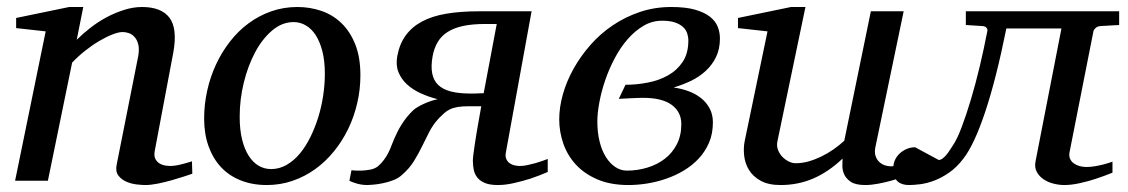

<svg xmlns="http://www.w3.org/2000/svg" viewBox="-20 -514 3207 546"><path d="M526.9 -20Q520.5 -17.6 504.6 -12.5Q488.8 -7.3 469.2 -1.7Q449.7 3.9 429.2 8.1Q408.7 12.2 393.1 12.2Q384.3 12.2 368.9 10.5Q353.5 8.8 339.4 2.7Q325.2 -3.4 316.4 -15.1Q307.6 -26.9 312 -46.9L373 -354Q376.5 -374 373.3 -387.2Q370.1 -400.4 363 -408.4Q356 -416.5 346.7 -419.7Q337.4 -422.9 329.1 -422.9Q316.9 -422.9 299.1 -415.8Q281.2 -408.7 261.5 -397Q241.7 -385.3 221.7 -369.4Q201.7 -353.5 185.1 -335.9L116.2 0H22.9L109.9 -424.8L25.9 -434.1V-462.9L176.8 -494.1H216.8L198.2 -400.9Q214.8 -417.5 236.3 -434.3Q257.8 -451.2 282.2 -464.4Q306.6 -477.5 332.8 -485.8Q358.9 -494.1 383.8 -494.1Q438.5 -494.1 461.7 -463.9Q484.9 -433.6 473.1 -366.2L419.9 -84Q417.5 -69.8 422.1 -61.5Q426.8 -53.2 434.3 -48.8Q441.9 -44.4 450.2 -43.2Q458.5 -42 462.9 -42Q476.6 -42 492.7 -45.9Q508.8 -49.8 525.9 -55.2Z M903.8 -304.2Q903.8 -339.8 897 -367.2Q890.1 -394.5 878.4 -413.1Q866.7 -431.6 850.3 -441.4Q834 -451.2 814.9 -451.2Q782.2 -451.2 754.2 -427.5Q726.1 -403.8 705.6 -365.5Q685.1 -327.1 673.3 -279.1Q661.6 -231 661.6 -182.1Q661.6 -145 668.5 -117.2Q675.3 -89.4 687.5 -70.6Q699.7 -51.8 715.8 -42.5Q731.9 -33.2 751 -33.2Q774.4 -33.2 795.2 -45.2Q815.9 -57.1 832.8 -77.4Q849.6 -97.7 862.8 -124.5Q876 -151.4 885.3 -181.4Q894.5 -211.4 899.2 -243.2Q903.8 -274.9 903.8 -304.2ZM1004.9 -299.8Q1004.9 -259.3 995.8 -220.5Q986.8 -181.6 970 -147Q953.1 -112.3 929.4 -83.3Q905.8 -54.2 876.2 -33Q846.7 -11.7 812 0.2Q777.3 12.2 738.8 12.2Q697.8 12.2 664.6 -1Q631.3 -14.2 608.4 -38.8Q585.4 -63.5 573 -98.4Q560.5 -133.3 560.5 -176.8Q560.5 -217.3 569.3 -256.6Q578.1 -295.9 594.5 -331.1Q610.8 -366.2 634.3 -396.2Q657.7 -426.3 687.3 -448Q716.8 -469.7 751.7 -481.9Q786.6 -494.1 825.7 -494.1Q861.8 -494.1 894.3 -482.9Q926.8 -471.7 951.4 -447.8Q976.1 -423.8 990.5 -387.2Q1004.9 -350.6 1004.9 -299.8Z M1537.6 -24.9Q1513.7 -14.6 1489.3 -6.3Q1468.3 0.5 1443.1 6.3Q1418 12.2 1395.5 12.2Q1373.5 12.2 1359.6 6.6Q1345.7 1 1337.9 -8.5Q1330.1 -18.1 1327.4 -30.5Q1324.7 -43 1324.7 -57.1Q1324.7 -62.5 1326.2 -75Q1327.6 -87.4 1330.1 -103.3Q1332.5 -119.1 1335.4 -136.7Q1338.4 -154.3 1341.1 -169.7Q1343.8 -185.1 1345.9 -196.5Q1348.1 -208 1348.6 -211.9H1314.5Q1294.4 -211.9 1281.5 -209.7Q1268.6 -207.5 1259.5 -203.1Q1250.5 -198.7 1243.4 -192.4Q1236.3 -186 1228.5 -178.2Q1211.4 -159.7 1200.9 -139.2Q1190.4 -118.7 1180.2 -97.7Q1169.9 -76.7 1157.2 -55.9Q1144.5 -35.2 1122.6 -16.1Q1112.3 -6.8 1097.4 -1.2Q1082.5 4.4 1067.6 7.3Q1052.7 10.3 1040.8 11.2Q1028.8 12.2 1024.4 12.2Q1014.6 12.2 1005.4 10.5Q996.1 8.8 989.3 6.3Q981 3.9 973.6 0L979.5 -29.8Q994.1 -28.3 1008.3 -28.8Q1020.5 -29.3 1033.2 -31.7Q1045.9 -34.2 1054.7 -41Q1064.9 -49.8 1072 -59.6Q1079.1 -69.3 1084.2 -79.3Q1089.4 -89.4 1093 -99.4Q1096.7 -109.4 1100.6 -118.2Q1105 -128.4 1110.1 -138.7Q1115.2 -148.9 1121.6 -159.2Q1127.9 -169.4 1136.2 -179.9Q1144.5 -190.4 1155.8 -201.2Q1165.5 -209.5 1184.8 -218.5Q1204.1 -227.5 1224.6 -231.9Q1199.2 -238.3 1176.3 -248.8Q1153.3 -259.3 1137 -274.4Q1120.6 -289.6 1112.8 -309.6Q1105 -329.6 1109.9 -355Q1116.2 -389.2 1133.8 -413.3Q1151.4 -437.5 1180.2 -452.9Q1209 -468.3 1249.5 -475.1Q1290 -481.9 1342.8 -481.9H1491.7L1418.5 -80.1Q1416.5 -68.8 1419.9 -61.5Q1423.3 -54.2 1429.4 -49.8Q1435.5 -45.4 1443.4 -43.7Q1451.2 -42 1458.5 -42Q1467.8 -42 1479.5 -44.4Q1491.2 -46.9 1502.4 -50Q1513.7 -53.2 1523.2 -56.6Q1532.7 -60.1 1537.6 -62ZM1359.9 -445.8Q1323.2 -445.8 1297.1 -440.2Q1271 -434.6 1253.2 -423.3Q1235.4 -412.1 1225.1 -395Q1214.8 -377.9 1210.4 -355Q1205.1 -326.2 1209 -305.7Q1212.9 -285.2 1226.1 -272.5Q1239.3 -259.8 1262 -253.9Q1284.7 -248 1317.9 -248H1328.6Q1335 -248 1340.8 -248.5Q1347.7 -248.5 1355.5 -249L1392.6 -445.8Z M1937.5 -398.9Q1937.5 -409.2 1934.1 -419.4Q1930.7 -429.7 1922.1 -437.5Q1913.6 -445.3 1899.2 -450.2Q1884.8 -455.1 1862.8 -455.1Q1834.5 -455.1 1810.1 -440.7Q1785.6 -426.3 1765.1 -402.8Q1744.6 -379.4 1728.5 -349.1Q1712.4 -318.8 1701.4 -286.9Q1690.4 -254.9 1684.6 -223.9Q1678.7 -192.9 1678.7 -168Q1678.7 -137.2 1685.1 -111.6Q1691.4 -85.9 1702.9 -67.6Q1714.4 -49.3 1729.7 -39.1Q1745.1 -28.8 1762.7 -28.8Q1793 -28.8 1821 -37.4Q1849.1 -45.9 1870.6 -62.5Q1892.1 -79.1 1904.8 -103.8Q1917.5 -128.4 1917.5 -161.1Q1917.5 -195.8 1890.1 -215.8Q1862.8 -235.8 1808.6 -235.8Q1803.2 -235.8 1792 -235.4Q1780.8 -234.9 1769 -234.4Q1755.4 -233.4 1739.7 -232.9L1758.8 -272.9Q1790 -272.9 1822 -279.1Q1854 -285.2 1879.6 -299.6Q1905.3 -314 1921.4 -338.1Q1937.5 -362.3 1937.5 -398.9ZM2027.3 -404.8Q2027.3 -374.5 2016.1 -351.6Q2004.9 -328.6 1986.3 -311.8Q1967.8 -294.9 1944.1 -283.7Q1920.4 -272.5 1895.5 -265.1Q1917.5 -262.2 1937.5 -254.9Q1957.5 -247.6 1973.1 -235.4Q1988.8 -223.1 1998 -205.8Q2007.3 -188.5 2007.3 -166Q2007.3 -134.3 1996.6 -108.9Q1985.8 -83.5 1967.5 -63.7Q1949.2 -43.9 1925.3 -29.5Q1901.4 -15.1 1874.8 -5.9Q1848.1 3.4 1820.6 7.8Q1793 12.2 1767.6 12.2Q1716.3 12.2 1679.2 -3.7Q1642.1 -19.5 1617.9 -45.7Q1593.8 -71.8 1582 -105.5Q1570.3 -139.2 1570.3 -174.8Q1570.3 -209 1580.8 -246.1Q1591.3 -283.2 1611.1 -318.6Q1630.9 -354 1658.9 -386Q1687 -418 1722.4 -441.9Q1757.8 -465.8 1799.8 -480Q1841.8 -494.1 1888.7 -494.1Q1929.7 -494.1 1956.3 -486.6Q1982.9 -479 1998.8 -466.6Q2014.6 -454.1 2021 -438Q2027.3 -421.9 2027.3 -404.8Z M2576.7 -23.9Q2567.4 -18.6 2551 -12.2Q2534.7 -5.9 2515.6 -0.5Q2496.6 4.9 2476.8 8.5Q2457 12.2 2440.9 12.2Q2412.6 12.2 2398.9 2.7Q2385.3 -6.8 2380.1 -19.3Q2375 -31.7 2375.5 -44.4Q2376 -57.1 2376 -63Q2336.4 -25.4 2293.2 -6.6Q2250 12.2 2199.7 12.2Q2165 12.2 2143.1 0Q2121.1 -12.2 2109.9 -30.8Q2098.6 -49.3 2096.2 -71.3Q2093.8 -93.3 2097.7 -112.8L2162.6 -424.8L2078.6 -434.1V-462.9L2229.5 -494.1H2270.5L2190.9 -112.8Q2188 -100.1 2192.1 -88.6Q2196.3 -77.1 2204.3 -68.6Q2212.4 -60.1 2222.7 -54.9Q2232.9 -49.8 2242.7 -49.8Q2260.7 -49.8 2279.1 -54.9Q2297.4 -60.1 2315.4 -68.8Q2333.5 -77.6 2350.1 -89.1Q2366.7 -100.6 2380.9 -113.8L2456.5 -481.9H2549.8L2469.7 -97.2Q2466.3 -81.5 2469.7 -71Q2473.1 -60.5 2480.2 -53.7Q2487.3 -46.9 2496.3 -43.9Q2505.4 -41 2513.7 -41Q2523.4 -41 2539.6 -43.9Q2555.7 -46.9 2576.7 -59.1Z M3109.4 -439.9Q3100.6 -439 3095.5 -434.3Q3090.3 -429.7 3089.4 -424.8L3021.5 -81.1Q3019.5 -70.8 3022.9 -62.7Q3026.4 -54.7 3033.4 -49.6Q3040.5 -44.4 3050 -41.7Q3059.6 -39.1 3069.8 -39.1Q3081.1 -39.1 3094 -41.3Q3106.9 -43.5 3118.2 -46.4Q3130.9 -49.8 3143.6 -54.2V-22.9Q3119.6 -13.2 3095.7 -5.4Q3075.2 1.5 3051 6.8Q3026.9 12.2 3006.3 12.2Q2992.2 12.2 2976.3 8.3Q2960.4 4.4 2948 -3.9Q2935.5 -12.2 2928.5 -24.9Q2921.4 -37.6 2924.8 -55.2L2998.5 -433.1H2841.8Q2813 -289.6 2781.7 -196Q2750.5 -102.5 2719.7 -63Q2700.7 -38.1 2679.2 -23.2Q2657.7 -8.3 2637 -0.5Q2616.2 7.3 2597.4 9.8Q2578.6 12.2 2564.5 12.2Q2543.9 12.2 2532.2 1.5Q2520.5 -9.3 2520.5 -38.1Q2520.5 -48.8 2525.1 -59.1Q2529.8 -69.3 2538.3 -77.4Q2546.9 -85.4 2558.1 -90.3Q2569.3 -95.2 2582.5 -95.2L2649.4 -59.1Q2654.8 -59.1 2660.4 -63.2Q2666 -67.4 2671.1 -73.5Q2676.3 -79.6 2680.9 -86.9Q2685.5 -94.2 2689.5 -100.1Q2701.7 -117.7 2714.8 -152.6Q2728 -187.5 2741.2 -231.7Q2754.4 -275.9 2766.4 -326.2Q2778.3 -376.5 2787.6 -424.8Q2789.1 -429.7 2785.9 -434.3Q2782.7 -439 2774.4 -439.9L2726.6 -442.9V-481.9H3162.6V-442.9Z"/></svg>

Font: Charis SIL
Style: Italic
Weight: 400
Italic angle: -11°
Foundry: SIL International
Version: Version 4.112